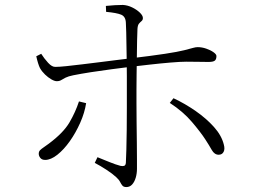

<svg xmlns="http://www.w3.org/2000/svg" viewBox="-20 -750 1040 778"><path d="M492 8Q481 8 476 2Q471 -4 466.5 -13Q462 -22 451 -32Q436 -46 411.5 -62Q387 -78 364 -90L375 -113Q397 -104 423 -93.5Q449 -83 468 -78Q477 -76 483 -78Q489 -80 490 -90Q491 -107 492 -143Q493 -179 493.5 -224Q494 -269 494 -313Q494 -357 494 -389Q494 -410 494 -439Q494 -468 493.5 -500Q493 -532 492.5 -563Q492 -594 491.5 -619Q491 -644 490 -658Q489 -683 471 -690.5Q453 -698 410 -702L409 -726Q426 -728 445.5 -729Q465 -730 478 -730Q497 -729 515.5 -720Q534 -711 546.5 -699Q559 -687 559 -677Q559 -669 553.5 -664.5Q548 -660 543 -654Q538 -648 537 -633Q536 -616 535.5 -585.5Q535 -555 534.5 -519Q534 -483 533.5 -448.5Q533 -414 533 -387Q533 -368 533 -332Q533 -296 533.5 -253.5Q534 -211 534.5 -170.5Q535 -130 535 -101.5Q535 -73 535 -66Q535 -47 530 -30Q525 -13 515.5 -2.5Q506 8 492 8ZM163 -102Q150 -102 143.5 -110Q137 -118 137 -127Q137 -136 142.5 -141.5Q148 -147 157 -153Q166 -159 178 -168Q237 -212 261.5 -254Q286 -296 300 -339L329 -332Q323 -293 305 -252.5Q287 -212 263 -178Q239 -144 212.5 -123Q186 -102 163 -102ZM210 -421Q201 -421 188 -428.5Q175 -436 162.5 -448Q150 -460 142 -474Q138 -482 134 -495Q130 -508 127 -522L147 -532Q159 -513 175 -495.5Q191 -478 205 -479Q220 -479 249 -482Q278 -485 314.5 -489.5Q351 -494 387.5 -498.5Q424 -503 455 -507Q486 -511 504 -513Q596 -524 648.5 -532Q701 -540 726.5 -546.5Q752 -553 762.5 -556Q773 -559 781 -559Q798 -559 815.5 -553Q833 -547 845 -538.5Q857 -530 857 -523Q857 -509 850 -504Q843 -499 825 -499Q806 -499 784.5 -499.5Q763 -500 735 -500Q712 -500 670.5 -496.5Q629 -493 585 -488Q541 -483 507 -479Q475 -475 432.5 -469.5Q390 -464 348.5 -457.5Q307 -451 277 -445Q257 -441 246 -435.5Q235 -430 228 -425.5Q221 -421 210 -421ZM866 -123Q849 -123 838 -142.5Q827 -162 812 -185Q794 -213 758 -255.5Q722 -298 668 -333L683 -352Q730 -330 773 -300Q816 -270 847 -235.5Q878 -201 887 -164Q892 -146 886 -134.5Q880 -123 866 -123Z"/></svg>

Font: Noto Serif JP ExtraLight
Style: Regular
Weight: 200
Designer: Ryoko NISHIZUKA  (kana & ideographs); Frank Grießhammer (Latin, Greek & Cyrillic); Wenlong ZHANG  (bopomofo); Sandoll Co
Foundry: Adobe
Version: Version 2.002-H1;hotconv 1.1.0;makeotfexe 2.6.0